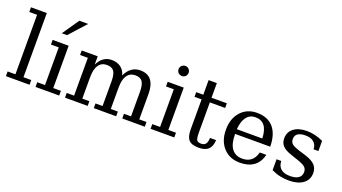

<svg xmlns="http://www.w3.org/2000/svg" viewBox="-59 -1268 3241 1819"><g transform="rotate(20 1562.0 -359.0)"><path d="M187 -47.4H265.6V0H27.3V-47.4H106V-647H27.3V-694.3H187Z M487.3 -47.4H564.5V0H325.7V-47.4H404.3V-427.2H325.7V-474.1H487.3ZM501.5 -731.4H590.3L438.5 -563H385.7Z M1060.1 -382.8Q1083 -434.1 1120.1 -460.7Q1157.2 -487.3 1206.1 -487.3Q1280.3 -487.3 1317.4 -440.7Q1354.5 -394 1354.5 -301.3V-47.4H1427.2V0H1200.2V-47.4H1271.5V-293Q1271.5 -364.3 1250.2 -395.8Q1229 -427.2 1178.7 -427.2Q1124.5 -427.2 1095.9 -385.7Q1067.4 -344.2 1067.4 -264.2V-47.4H1138.7V0H913.1V-47.4H984.4V-295.9Q984.4 -367.2 963.1 -397.2Q941.9 -427.2 891.6 -427.2Q837.4 -427.2 808.8 -385.7Q780.3 -344.2 780.3 -264.2V-47.4H851.6V0H623V-47.4H697.3V-428.7H618.7V-474.1H780.3V-390.1Q803.2 -438.5 838.1 -462.9Q873 -487.3 917.5 -487.3Q973.1 -487.3 1010.3 -460Q1047.4 -432.6 1060.1 -382.8Z M1541.5 -621.6Q1541.5 -643.1 1556.6 -658Q1571.8 -672.9 1593.3 -672.9Q1613.3 -672.9 1628.2 -658Q1643.1 -643.1 1643.1 -621.6Q1643.1 -600.1 1628.9 -585.7Q1614.7 -571.3 1593.3 -571.3Q1571.8 -571.3 1556.6 -585.7Q1541.5 -600.1 1541.5 -621.6ZM1647.5 -47.4H1724.6V0H1485.8V-47.4H1564.5V-427.2H1485.8V-474.1H1647.5Z M1844.7 -427.2H1773.4V-474.1H1844.7V-621.6H1927.7V-474.1H2082V-427.2H1927.7V-125.5Q1927.7 -64.5 1939 -47.9Q1950.2 -31.2 1981.9 -31.2Q2014.6 -31.2 2029.1 -50.5Q2043.5 -69.8 2044.4 -111.3H2106Q2103 -47.4 2071 -17.3Q2039.1 12.7 1974.6 12.7Q1903.3 12.7 1874 -18.6Q1844.7 -49.8 1844.7 -125.5Z M2608.9 -228.5H2254.9V-224.1Q2254.9 -128.4 2291.3 -79.8Q2327.6 -31.2 2397.5 -31.2Q2451.7 -31.2 2486.1 -59.1Q2520.5 -86.9 2534.7 -143.1H2600.6Q2582 -65.9 2528.3 -26.6Q2474.6 12.7 2389.2 12.7Q2284.7 12.7 2221.9 -55.9Q2159.2 -124.5 2159.2 -237.3Q2159.2 -350.1 2221.2 -418.7Q2283.2 -487.3 2383.3 -487.3Q2491.7 -487.3 2549.6 -420.9Q2607.4 -354.5 2608.9 -228.5ZM2511.7 -275.9Q2508.8 -359.9 2476.8 -401.4Q2444.8 -442.9 2383.3 -442.9Q2327.6 -442.9 2294.7 -400.6Q2261.7 -358.4 2254.9 -275.9Z M2706.1 -27.3V-137.2H2753.4Q2754.9 -84.5 2786.9 -57.9Q2818.8 -31.2 2878.9 -31.2Q2934.6 -31.2 2963.9 -52Q2993.2 -72.8 2993.2 -112.8Q2993.2 -143.1 2971.9 -162.4Q2950.7 -181.6 2881.8 -204.1L2823.2 -224.1Q2761.7 -244.1 2733.9 -273.4Q2706.1 -302.7 2706.1 -348.6Q2706.1 -413.1 2754.6 -450.2Q2803.2 -487.3 2887.7 -487.3Q2924.8 -487.3 2966.3 -478Q3007.8 -468.8 3051.8 -448.7V-345.7H3003.4Q3002 -391.6 2971.9 -417.2Q2941.9 -442.9 2889.2 -442.9Q2837.4 -442.9 2811 -425Q2784.7 -407.2 2784.7 -370.1Q2784.7 -339.8 2804.7 -322Q2824.7 -304.2 2884.8 -285.6L2950.7 -265.6Q3017.6 -244.1 3047.6 -212.9Q3077.6 -181.6 3077.6 -131.3Q3077.6 -64.5 3025.4 -25.9Q2973.1 12.7 2883.3 12.7Q2837.4 12.7 2793.9 3.4Q2750.5 -5.9 2706.1 -27.3Z"/></g></svg>

Font: KhunPaOh
Style: Regular
Weight: 400
Designer: Khon Soe Zaw Thu
Version: Version 1.00 July 11, 2016, initial release